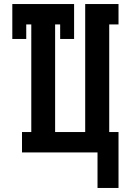

<svg xmlns="http://www.w3.org/2000/svg" viewBox="-20 -755 640 951"><path d="M463 176V0H89V-101H135V-634H110V-562H41V-735H347V-562H278V-634H253V-101H402V-735H567V-634H521V-101H567V176Z"/></svg>

Font: Iosevka Etoile
Style: Bold
Weight: 700
Designer: Belleve Invis
Foundry: Belleve Invis
Version: Version 28.1.0; ttfautohint (v1.8.4)